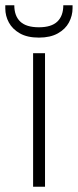

<svg xmlns="http://www.w3.org/2000/svg" viewBox="-54 -705 294 725"><path d="M71 0V-504H116V0ZM93 -563Q49 -563 21 -579Q-7 -595 -20.5 -620Q-34 -645 -34 -673V-685H0Q0 -645 22.5 -623.5Q45 -602 93 -602Q140 -602 162.5 -623.5Q185 -645 185 -685H220V-674Q220 -646 206.5 -620.5Q193 -595 164.5 -579Q136 -563 93 -563Z"/></svg>

Font: DM Sans ExtraLight
Style: Regular
Weight: 200
Designer: Colophon Foundry, Jonny Pinhorn
Foundry: Colophon Foundry
Version: Version 4.004; ttfautohint (v1.8.4.7-5d5b)